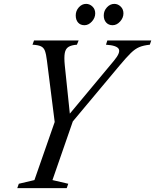

<svg xmlns="http://www.w3.org/2000/svg" viewBox="-20 -970 800 990"><path d="M69 0 77 -22.5 157.5 -41.5 262 -341 222 -657.5Q218 -690.5 211.8 -707.5Q205.5 -724.5 191 -731.2Q176.5 -738 147.5 -739.5L155.5 -761.5H385.5L376.5 -739.5Q348 -737.5 333 -728Q318 -718.5 314 -696.5Q310 -674.5 314 -633.5L340 -384.5H340.5L568 -657.5Q602.5 -699 592.2 -717.5Q582 -736 526.5 -739.5L533.5 -761.5H760L752.5 -739.5Q719.5 -736 698 -727Q676.5 -718 654.2 -696.2Q632 -674.5 596 -631.5L355.5 -344L250.5 -41.5L332 -22.5L324 0ZM560.5 -840Q540 -840 527.5 -853.8Q515 -867.5 515 -890.5Q515 -914.5 531.5 -932.2Q548 -950 569.5 -950Q588 -950 602.2 -936.2Q616.5 -922.5 616.5 -901Q616.5 -878 599.2 -859Q582 -840 560.5 -840ZM415.5 -840Q394.5 -840 382.5 -853.8Q370.5 -867.5 370.5 -890.5Q370.5 -914.5 386.5 -932.2Q402.5 -950 424 -950Q442.5 -950 456.8 -936.2Q471 -922.5 471 -901Q471 -878 453.8 -859Q436.5 -840 415.5 -840Z"/></svg>

Font: Libre Caslon Condensed
Style: Italic
Weight: 400
Italic angle: -22.583°
Designer: Pablo Impallari, Rodrigo Fuenzalida, Katja Schimmel, Ertekin Erdin
Foundry: Pablo Impallari, Rodrigo Fuenzalida
Version: Version 2.000;gftools[0.9.33]